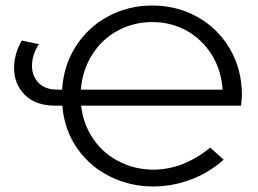

<svg xmlns="http://www.w3.org/2000/svg" viewBox="-20 -670 936 696"><path d="M854 -287H274Q282 -218 319 -165Q356 -112 413.5 -83.5Q471 -55 536 -55Q590 -55 642.5 -75.5Q695 -96 742 -135L791 -91Q735 -42 669 -18Q603 6 535 6Q453 6 380 -29.5Q307 -65 260 -132Q213 -199 206 -287H180Q109 -287 70 -326Q31 -365 31 -424Q31 -474 59 -523L121 -510Q96 -472 96 -431Q96 -394 120 -369.5Q144 -345 189 -345H205Q211 -435 256 -504Q301 -573 373.5 -611.5Q446 -650 532 -650Q621 -650 695 -609Q769 -568 813 -493.5Q857 -419 857 -324Q857 -320 854 -287ZM273 -345H787Q782 -417 747 -472.5Q712 -528 656 -559Q600 -590 532 -590Q464 -590 407 -559Q350 -528 314.5 -472.5Q279 -417 273 -345Z"/></svg>

Font: Montserrat Ace
Style: Regular
Weight: 400
Designer: Julieta Ulanovsky
Foundry: Julieta Ulanovsky
Version: Version 1